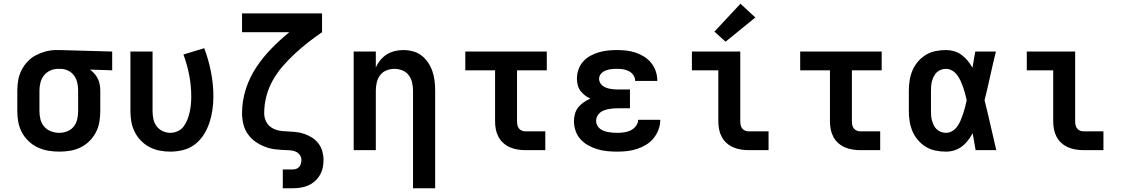

<svg xmlns="http://www.w3.org/2000/svg" viewBox="-20 -807 6040 1032"><path d="M299 8Q269 8 239.5 3Q210 -2 183 -14.5Q156 -27 134 -48Q112 -69 98 -95Q84 -121 78.5 -150.5Q73 -180 73 -210V-320Q73 -349 78 -377Q83 -405 96 -430.5Q109 -456 129 -477Q149 -498 174.5 -511Q200 -524 227.5 -531Q255 -538 284 -538Q288 -538 292 -538Q296 -538 300 -538L583 -530V-429L464 -433Q477 -423 488 -410.5Q499 -398 506 -383.5Q513 -369 516 -352.5Q519 -336 519 -320V-210Q519 -181 514 -151.5Q509 -122 495.5 -96Q482 -70 461 -49Q440 -28 413.5 -15Q387 -2 358 3Q329 8 299 8ZM299 -93Q321 -93 342 -101.5Q363 -110 376.5 -127Q390 -144 395 -166Q400 -188 400 -210V-320Q400 -341 395.5 -361.5Q391 -382 379 -399.5Q367 -417 348 -426.5Q329 -436 308 -437H300Q298 -437 296.5 -437Q295 -437 293 -437Q271 -437 250.5 -428Q230 -419 216.5 -402Q203 -385 197.5 -363.5Q192 -342 192 -320V-210Q192 -187 197.5 -165Q203 -143 218 -126Q233 -109 254.5 -101Q276 -93 299 -93Z M896 8Q867 8 838 2.5Q809 -3 783.5 -16.5Q758 -30 737.5 -51Q717 -72 704 -98Q691 -124 686 -152.5Q681 -181 681 -210V-530H800V-210Q800 -189 804.5 -167.5Q809 -146 821.5 -129Q834 -112 854 -102.5Q874 -93 895 -93Q916 -93 935.5 -102Q955 -111 967.5 -128Q980 -145 987.5 -164.5Q995 -184 999.5 -204.5Q1004 -225 1006 -246Q1008 -267 1008 -288Q1008 -346 997 -403Q986 -460 966 -514L1078 -548Q1101 -486 1114 -420.5Q1127 -355 1127 -288Q1127 -253 1122 -217.5Q1117 -182 1106 -148.5Q1095 -115 1076 -84.5Q1057 -54 1029 -32Q1001 -10 966 -1Q931 8 896 8Z M1500 205V104H1551Q1561 104 1571 101Q1581 98 1588 90Q1595 82 1597.5 72Q1600 62 1600 52Q1600 39 1592.5 27.5Q1585 16 1573.5 10Q1562 4 1548.5 2Q1535 0 1522 0Q1492 -1 1463 -4Q1434 -7 1406 -17.5Q1378 -28 1353.5 -45Q1329 -62 1312 -86.5Q1295 -111 1288 -140Q1281 -169 1281 -198Q1281 -264 1301 -327Q1321 -390 1357 -444.5Q1393 -499 1439 -546Q1485 -593 1535 -634H1281V-735H1711V-634Q1673 -608 1636 -579Q1599 -550 1565 -518.5Q1531 -487 1500.5 -452Q1470 -417 1447 -376.5Q1424 -336 1412 -290.5Q1400 -245 1400 -198Q1400 -176 1409.5 -155.5Q1419 -135 1437.5 -122.5Q1456 -110 1478 -105.5Q1500 -101 1522 -101Q1546 -100 1569.5 -97.5Q1593 -95 1615 -87.5Q1637 -80 1657 -67.5Q1677 -55 1691.5 -36Q1706 -17 1712.5 6Q1719 29 1719 52Q1719 74 1714.5 95Q1710 116 1699 134.5Q1688 153 1671.5 167.5Q1655 182 1635 190.5Q1615 199 1593.5 202Q1572 205 1551 205Z M2200 205V-320Q2200 -342 2195 -363.5Q2190 -385 2177 -402.5Q2164 -420 2143 -428.5Q2122 -437 2100 -437Q2078 -437 2057 -428.5Q2036 -420 2023 -402.5Q2010 -385 2005 -363.5Q2000 -342 2000 -320V0H1881V-530H2000V-444Q2009 -465 2024 -483.5Q2039 -502 2059 -514.5Q2079 -527 2102 -532.5Q2125 -538 2148 -538Q2174 -538 2200 -531Q2226 -524 2246.5 -508Q2267 -492 2281.5 -470Q2296 -448 2304.5 -423Q2313 -398 2316 -372Q2319 -346 2319 -320V205Z M2804 0Q2782 0 2761 -3.5Q2740 -7 2720.5 -15.5Q2701 -24 2685 -38.5Q2669 -53 2659 -72Q2649 -91 2645 -112Q2641 -133 2641 -155V-429H2481V-530H2919V-429H2759V-155Q2759 -145 2761 -135Q2763 -125 2769 -117Q2775 -109 2784.5 -105Q2794 -101 2804 -101H2911V0Z M3298 8Q3271 8 3244.5 5.5Q3218 3 3192.5 -4.5Q3167 -12 3143 -25Q3119 -38 3101 -57.5Q3083 -77 3074 -103Q3065 -129 3065 -155Q3065 -175 3070.5 -195Q3076 -215 3088.5 -230.5Q3101 -246 3118 -257.5Q3135 -269 3153 -277Q3138 -284 3124 -294.5Q3110 -305 3099.5 -319.5Q3089 -334 3085 -351Q3081 -368 3081 -385Q3081 -410 3089.5 -434Q3098 -458 3114.5 -476.5Q3131 -495 3153 -507Q3175 -519 3199 -526Q3223 -533 3248 -535.5Q3273 -538 3297 -538Q3323 -538 3348 -535Q3373 -532 3397 -524Q3421 -516 3443 -502Q3465 -488 3480.5 -468.5Q3496 -449 3504.5 -424.5Q3513 -400 3513 -374Q3513 -374 3513 -373.5Q3513 -373 3513 -372H3394Q3394 -373 3394 -373Q3394 -373 3394 -373Q3394 -389 3384.5 -403Q3375 -417 3360.5 -424.5Q3346 -432 3330 -434.5Q3314 -437 3297 -437Q3287 -437 3276.5 -436.5Q3266 -436 3256 -434Q3246 -432 3236.5 -428.5Q3227 -425 3218.5 -418.5Q3210 -412 3205 -403Q3200 -394 3200 -383Q3200 -383 3200 -383Q3200 -383 3200 -383Q3200 -373 3205 -363Q3210 -353 3218.5 -346.5Q3227 -340 3237 -336Q3247 -332 3257.5 -330Q3268 -328 3278.5 -327Q3289 -326 3300 -326H3366V-225H3300Q3287 -225 3274.5 -224Q3262 -223 3250 -220.5Q3238 -218 3226 -213.5Q3214 -209 3204.5 -201Q3195 -193 3189.5 -181.5Q3184 -170 3184 -157Q3184 -145 3189.5 -134Q3195 -123 3204.5 -115.5Q3214 -108 3225.5 -103.5Q3237 -99 3249 -97Q3261 -95 3273 -94Q3285 -93 3298 -93Q3316 -93 3334.5 -95.5Q3353 -98 3369.5 -106Q3386 -114 3398 -129.5Q3410 -145 3410 -163H3529Q3529 -136 3519.5 -110.5Q3510 -85 3493 -64Q3476 -43 3453 -29Q3430 -15 3404 -6.5Q3378 2 3351.5 5Q3325 8 3298 8Z M4004 0Q3982 0 3961 -3.5Q3940 -7 3920.5 -15.5Q3901 -24 3885 -38.5Q3869 -53 3859 -72Q3849 -91 3845 -112Q3841 -133 3841 -155V-429H3699V-530H3959V-155Q3959 -145 3961 -135Q3963 -125 3969 -117Q3975 -109 3984.5 -105Q3994 -101 4004 -101H4111V0ZM3880 -583 3820 -637 3960 -787 4040 -713Z M4604 0Q4582 0 4561 -3.5Q4540 -7 4520.5 -15.5Q4501 -24 4485 -38.5Q4469 -53 4459 -72Q4449 -91 4445 -112Q4441 -133 4441 -155V-429H4281V-530H4719V-429H4559V-155Q4559 -145 4561 -135Q4563 -125 4569 -117Q4575 -109 4584.5 -105Q4594 -101 4604 -101H4711V0Z M5065 8Q5037 8 5009 2.5Q4981 -3 4957 -17.5Q4933 -32 4914.5 -53.5Q4896 -75 4885 -100.5Q4874 -126 4869.5 -154Q4865 -182 4865 -210V-320Q4865 -348 4869.5 -376Q4874 -404 4885 -429.5Q4896 -455 4914.5 -476.5Q4933 -498 4957 -512.5Q4981 -527 5009 -532.5Q5037 -538 5065 -538Q5087 -538 5109 -531.5Q5131 -525 5149 -511.5Q5167 -498 5181.5 -480.5Q5196 -463 5207 -443Q5211 -465 5214.5 -486.5Q5218 -508 5222 -530H5333Q5317 -465 5302.5 -399Q5288 -333 5272 -268Q5289 -201 5304 -134Q5319 -67 5335 0H5224Q5220 -23 5216 -45.5Q5212 -68 5208 -91Q5197 -71 5183 -52.5Q5169 -34 5150.5 -20Q5132 -6 5110 1Q5088 8 5065 8ZM5065 -93Q5084 -93 5100 -103.5Q5116 -114 5126.5 -129Q5137 -144 5144 -161.5Q5151 -179 5157 -196.5Q5163 -214 5167.5 -232Q5172 -250 5176 -268Q5172 -286 5167.5 -303.5Q5163 -321 5157 -338Q5151 -355 5143.5 -371.5Q5136 -388 5125.5 -402.5Q5115 -417 5099 -427Q5083 -437 5065 -437Q5052 -437 5039 -432.5Q5026 -428 5016 -419Q5006 -410 5000 -398Q4994 -386 4990 -373Q4986 -360 4985 -346.5Q4984 -333 4984 -320V-210Q4984 -197 4985 -183.5Q4986 -170 4990 -157Q4994 -144 5000 -132Q5006 -120 5016 -111Q5026 -102 5039 -97.5Q5052 -93 5065 -93Z M5804 0Q5782 0 5761 -3.5Q5740 -7 5720.5 -15.5Q5701 -24 5685 -38.5Q5669 -53 5659 -72Q5649 -91 5645 -112Q5641 -133 5641 -155V-429H5499V-530H5759V-155Q5759 -145 5761 -135Q5763 -125 5769 -117Q5775 -109 5784.5 -105Q5794 -101 5804 -101H5911V0Z"/></svg>

Font: Iosevka Curly Extended
Style: Bold
Weight: 700
Width: 7
Monospace: yes
Designer: Belleve Invis
Foundry: Belleve Invis
Version: Version 11.1.0; ttfautohint (v1.8.3)